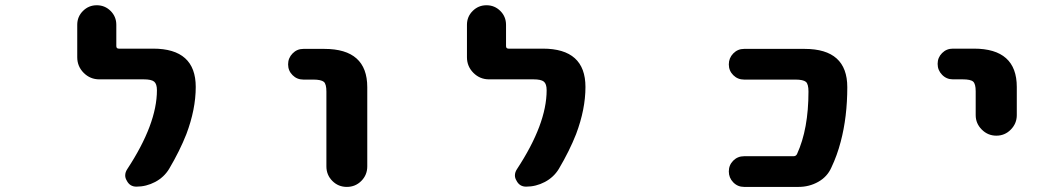

<svg xmlns="http://www.w3.org/2000/svg" viewBox="-20 -737 4040 739"><path d="M504.9 -18.6Q479.5 -18.6 467.8 -42Q461.9 -51.8 461.9 -61.5Q461.9 -74.2 469.7 -85.9Q584 -259.8 584 -389.6Q584 -414.1 573.2 -422.9Q562.5 -431.6 533.2 -431.6H362.3Q327.1 -431.6 302.2 -456.5Q277.3 -481.4 277.3 -516.6V-641.6Q277.3 -672.9 299.3 -694.8Q321.3 -716.8 352.5 -716.8Q383.8 -716.8 405.8 -694.8Q427.7 -672.9 427.7 -641.6V-559.6Q427.7 -549.8 437.5 -549.8H569.3Q733.4 -549.8 733.4 -402.3Q733.4 -316.4 697.3 -220.7Q671.9 -156.2 630.9 -86.9Q611.3 -54.7 577.1 -36.6Q543 -18.6 504.9 -18.6Z M1236.3 -96.7V-384.8Q1236.3 -413.1 1226.6 -421.9Q1215.8 -430.7 1185.5 -430.7H1147.5Q1123 -430.7 1106 -447.8Q1088.9 -464.8 1088.9 -489.3Q1088.9 -513.7 1106 -531.2Q1123 -548.8 1147.5 -548.8H1228.5Q1393.6 -548.8 1393.6 -401.4V-96.7Q1393.6 -63.5 1370.6 -40.5Q1347.7 -17.6 1314.9 -17.6Q1282.2 -17.6 1259.3 -40.5Q1236.3 -63.5 1236.3 -96.7Z M2004.9 -18.6Q1979.5 -18.6 1967.8 -42Q1961.9 -51.8 1961.9 -61.5Q1961.9 -74.2 1969.7 -85.9Q2084 -259.8 2084 -389.6Q2084 -414.1 2073.2 -422.9Q2062.5 -431.6 2033.2 -431.6H1862.3Q1827.1 -431.6 1802.2 -456.5Q1777.3 -481.4 1777.3 -516.6V-641.6Q1777.3 -672.9 1799.3 -694.8Q1821.3 -716.8 1852.5 -716.8Q1883.8 -716.8 1905.8 -694.8Q1927.7 -672.9 1927.7 -641.6V-559.6Q1927.7 -549.8 1937.5 -549.8H2069.3Q2233.4 -549.8 2233.4 -402.3Q2233.4 -316.4 2197.3 -220.7Q2171.9 -156.2 2130.9 -86.9Q2111.3 -54.7 2077.1 -36.6Q2043 -18.6 2004.9 -18.6Z M2843.8 -17.6Q2819.3 -17.6 2802.2 -35.2Q2785.2 -52.7 2785.2 -77.1Q2785.2 -101.6 2802.2 -118.7Q2819.3 -135.7 2843.8 -135.7H3034.2Q3043.9 -135.7 3047.9 -144.5Q3091.8 -240.2 3091.8 -384.8Q3091.8 -413.1 3082 -421.9Q3071.3 -430.7 3041 -430.7H2843.8Q2819.3 -430.7 2802.2 -447.8Q2785.2 -464.8 2785.2 -489.3Q2785.2 -513.7 2802.2 -531.2Q2819.3 -548.8 2843.8 -548.8H3077.1Q3241.2 -548.8 3241.2 -401.4Q3241.2 -287.1 3215.8 -191.4Q3202.1 -138.7 3179.7 -91.8Q3164.1 -56.6 3129.4 -37.1Q3094.7 -17.6 3053.7 -17.6Z M3735.4 -293.9V-385.7Q3735.4 -414.1 3725.6 -422.9Q3715.8 -431.6 3685.5 -431.6H3647.5Q3623 -431.6 3606 -449.2Q3588.9 -466.8 3588.9 -491.2Q3588.9 -515.6 3606 -532.7Q3623 -549.8 3647.5 -549.8H3728.5Q3893.6 -549.8 3893.6 -402.3V-293.9Q3893.6 -261.7 3870.6 -238.3Q3847.7 -214.8 3814.9 -214.8Q3782.2 -214.8 3758.8 -238.3Q3735.4 -261.7 3735.4 -293.9Z"/></svg>

Font: Rounded-X Mgen+ 2m bold
Style: Bold
Weight: 700
Designer: [Source Han Sans]
Ryoko NISHIZUKA  (kana & ideographs); Paul D. Hunt (Latin, Greek & Cyrillic); Wenlong ZHANG  (bopomofo
Version: Version 1.059.20150602